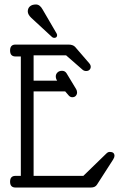

<svg xmlns="http://www.w3.org/2000/svg" viewBox="-20 -837 536 857"><path d="M130 -52H352L455 -152Q462 -159 470 -159Q491 -159 491 -141Q491 -135 485 -125L413 -13Q405 0 386 0H49Q25 0 25 -26Q25 -52 49 -52H73V-585H49Q25 -585 25 -611.5Q25 -638 49 -638H286Q305 -638 315 -628L378 -555Q385 -547 385 -539Q385 -531 379.5 -525.5Q374 -520 364 -520Q354 -520 346 -528L275 -590H130V-477H235Q229 -486 229 -496Q229 -506 236.5 -513.5Q244 -521 257 -521Q270 -521 277 -510L320 -439Q324 -432 324 -424Q324 -416 318.5 -409.5Q313 -403 302.5 -403Q292 -403 284 -414L271 -429H130ZM222 -668Q216 -668 212 -672L120 -757Q104 -772 104 -786Q104 -800 113.5 -808.5Q123 -817 140.5 -817Q158 -817 170 -795L233 -687Q235 -683 235 -681Q235 -668 222 -668Z"/></svg>

Font: Glass Antiqua
Style: Regular
Weight: 400
Version: 1.001